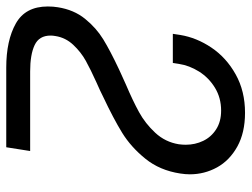

<svg xmlns="http://www.w3.org/2000/svg" viewBox="-136 -466 781 596"><g transform="rotate(90 254.0 -167.5)"><path d="M65.9 65.4Q65.9 101.1 95.5 115Q125 128.9 177.2 128.9H424.3L412.6 203.1H165.5Q81.1 203.1 28.3 173.3Q-24.4 143.6 -24.4 74.2Q-24.4 57.1 -22 43Q-14.2 -6.8 13.9 -41.5Q42 -76.2 77.4 -97.9Q112.8 -119.6 169.9 -146.5L183.6 -152.8L218.3 -168.5Q268.6 -189.9 303.7 -209.2Q338.9 -228.5 367.7 -259.5Q396.5 -290.5 403.3 -332.5Q404.8 -343.8 404.8 -354Q404.8 -383.3 392.8 -408.2Q380.9 -433.1 356.9 -448.5Q333 -463.9 298.8 -463.9Q259.3 -463.9 228 -444.8Q196.8 -425.8 177.7 -395.5Q158.7 -365.2 153.8 -332.5L150.9 -314H60.5L64 -336.9Q72.3 -387.7 103.3 -433.8Q134.3 -480 186.3 -509Q238.3 -538.1 305.7 -538.1Q367.2 -538.1 410.4 -514.2Q453.6 -490.2 475.1 -451.2Q496.6 -412.1 496.6 -366.7Q496.6 -353 494.1 -336.9Q484.4 -273.4 448.2 -228.8Q412.1 -184.1 367.7 -156.7Q323.2 -129.4 255.9 -97.7L235.8 -87.9L210.9 -76.7Q170.9 -58.6 144 -43.7Q117.2 -28.8 94.7 -4.9Q72.3 19 67.4 50.3Q65.9 58.6 65.9 65.4Z"/></g></svg>

Font: Mardoto
Style: Italic
Weight: 400
Italic angle: -12°
Designer: Christian Robertson, Vahan Hovhannisyan
Foundry: Google
Version: Version 1.000